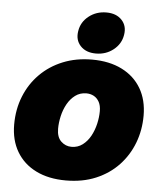

<svg xmlns="http://www.w3.org/2000/svg" viewBox="-54 -794 718 852"><g transform="rotate(5 305.5 -368.0)"><path d="M270.5 11.2Q193.4 11.2 137.5 -16.6Q81.5 -44.4 51.3 -95.5Q21 -146.5 21 -216.3Q21 -284.2 44.2 -342Q67.4 -399.9 109.9 -442.6Q152.3 -485.4 210.9 -509.3Q269.5 -533.2 340.8 -533.2Q418 -533.2 473.9 -505.1Q529.8 -477.1 559.8 -426Q589.8 -375 589.8 -305.2Q589.8 -240.7 568.1 -183.6Q546.4 -126.5 504.9 -82.5Q463.4 -38.6 404.3 -13.7Q345.2 11.2 270.5 11.2ZM282.7 -139.6Q311 -139.6 332.3 -155.8Q353.5 -171.9 367.2 -197Q380.9 -222.2 387.7 -251.5Q394.5 -280.8 394.5 -308.1Q394.5 -333 385.5 -349.4Q376.5 -365.7 361.6 -373.8Q346.7 -381.8 328.6 -381.8Q300.3 -381.8 279.1 -366Q257.8 -350.1 243.9 -325Q230 -299.8 223.4 -270.5Q216.8 -241.2 216.8 -214.4Q216.8 -176.8 236.6 -158.2Q256.3 -139.6 282.7 -139.6ZM354.5 -561.5Q310.1 -561.5 285.6 -587.9Q261.2 -614.3 268.1 -654.3Q274.4 -694.8 307.6 -720.9Q340.8 -747.1 385.7 -747.1Q430.2 -747.1 454.6 -720.9Q479 -694.8 472.2 -654.8Q465.8 -614.3 432.6 -587.9Q399.4 -561.5 354.5 -561.5Z"/></g></svg>

Font: Inter 28pt Black
Style: Italic
Weight: 900
Italic angle: -9.3988°
Designer: Rasmus Andersson
Foundry: rsms
Version: Version 4.001;git-66647c0bb